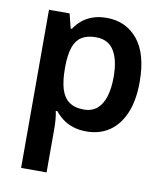

<svg xmlns="http://www.w3.org/2000/svg" viewBox="-87 -624 800 935"><g transform="rotate(10 313.0 -156.0)"><path d="M366 -552Q461 -552 519 -481.5Q577 -411 577 -272Q577 -180 550 -117Q523 -54 475 -22Q427 10 363 10Q324 10 294 -0.5Q264 -11 243 -27.5Q222 -44 207 -63H199Q203 -45 205 -22.5Q207 0 207 20V240H81V-542H183L201 -470H207Q222 -493 243.5 -511.5Q265 -530 295.5 -541Q326 -552 366 -552ZM330 -450Q286 -450 259 -432.5Q232 -415 220 -379Q208 -343 207 -289V-273Q207 -215 218.5 -175Q230 -135 257.5 -114Q285 -93 332 -93Q372 -93 397.5 -115Q423 -137 435.5 -177.5Q448 -218 448 -274Q448 -358 419.5 -404Q391 -450 330 -450Z"/></g></svg>

Font: Noto Sans Hebrew SemiBold
Style: Regular
Weight: 600
Designer: Monotype Design Team
Foundry: Monotype Imaging Inc.
Version: Version 2.003